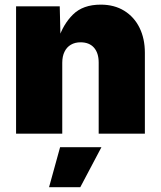

<svg xmlns="http://www.w3.org/2000/svg" viewBox="-20 -568 684 816"><path d="M244.6 -301.3V0H48.3V-541H233.9L237.3 -400.9H228Q247.6 -463.9 290 -506.1Q332.5 -548.3 408.2 -548.3Q465.8 -548.3 508.1 -522.2Q550.3 -496.1 573 -450Q595.7 -403.8 595.7 -343.8V0H399.4V-302.2Q399.4 -342.8 379.4 -365.5Q359.4 -388.2 322.3 -388.2Q298.8 -388.2 281.2 -377.9Q263.7 -367.7 254.2 -348.1Q244.6 -328.6 244.6 -301.3ZM188.5 227.5 235.4 57.6H411.1L321.3 227.5Z"/></svg>

Font: Inter 17pt Black
Style: Regular
Weight: 900
Version: Version 4.001;git-66647c0bb